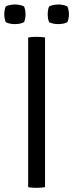

<svg xmlns="http://www.w3.org/2000/svg" viewBox="-26 -854 335 876"><path d="M102.5 -683Q110 -684.5 120 -685.2Q130 -686 140 -686Q151 -686 161 -685.2Q171 -684.5 179.5 -683V0Q171 1.5 161 2.2Q151 3 140 3Q130 3 120 2.2Q110 1.5 102.5 0ZM240 -744Q229 -744 217.5 -746.2Q206 -748.5 198 -753Q194 -762.5 192.8 -771.5Q191.5 -780.5 191.5 -788.5Q191.5 -797 192.8 -806Q194 -815 198 -824.5Q206 -829 217.5 -831.2Q229 -833.5 240 -833.5Q250.5 -833.5 262.2 -831.2Q274 -829 281.5 -824.5Q285.5 -815 287 -806Q288.5 -797 288.5 -788.5Q288.5 -780.5 287 -771.5Q285.5 -762.5 281.5 -753Q274 -748.5 262.2 -746.2Q250.5 -744 240 -744ZM42 -744Q31 -744 19.5 -746.2Q8 -748.5 0 -753Q-3.5 -762.5 -5 -771.5Q-6.5 -780.5 -6.5 -788.5Q-6.5 -797 -5 -806Q-3.5 -815 0 -824.5Q8 -829 19.5 -831.2Q31 -833.5 42 -833.5Q53 -833.5 64.5 -831.2Q76 -829 84 -824.5Q87.5 -815 89 -806Q90.5 -797 90.5 -788.5Q90.5 -780.5 89 -771.5Q87.5 -762.5 84 -753Q76 -748.5 64.5 -746.2Q53 -744 42 -744Z"/></svg>

Font: Signika Light
Style: Regular
Weight: 300
Designer: Anna Giedry
Foundry: Anna Giedry
Version: Version 2.000